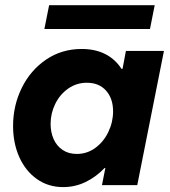

<svg xmlns="http://www.w3.org/2000/svg" viewBox="-20 -725 666 752"><path d="M31.2 -231.4Q31.2 -311.5 65.2 -380.6Q99.1 -449.7 160.4 -491.5Q221.7 -533.2 299.8 -533.2Q353 -533.2 392.3 -513.2Q431.6 -493.2 455.6 -455.6H460L473.1 -525.4H622.1L517.6 0H379.4L392.6 -66.9H389.6Q356 -31.7 314.9 -12Q273.9 7.8 227.5 7.8Q168.9 7.8 124.3 -23.9Q79.6 -55.7 55.4 -110.1Q31.2 -164.6 31.2 -231.4ZM422.9 -288.6Q422.9 -339.4 395.3 -370.1Q367.7 -400.9 320.3 -400.9Q279.8 -400.9 247.3 -378.2Q214.8 -355.5 196.5 -318.4Q178.2 -281.2 178.2 -239.7Q178.2 -206.5 190.2 -179.9Q202.1 -153.3 225.3 -137.7Q248.5 -122.1 280.8 -122.1Q321.3 -122.1 353.8 -146Q386.2 -169.9 404.5 -208.5Q422.9 -247.1 422.9 -288.6ZM172.4 -704.6H585.9L567.4 -611.3H153.8Z"/></svg>

Font: Reddit Sans Chocolate ExBold
Style: Italic
Weight: 800
Italic angle: -11.25°
Designer: Stephen Hutchings
Version: Version 1.013